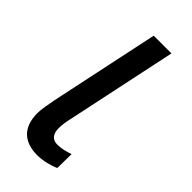

<svg xmlns="http://www.w3.org/2000/svg" viewBox="-183 -577 628 628"><g transform="rotate(45 131.0 -263.0)"><path d="M132 10C158 10 189 2 208 -7L209 -72C188 -65 171 -61 154 -61C129 -61 119 -78 119 -103C119 -118 122 -136 126 -153L207 -536H125L45 -158C40 -131 35 -106 35 -88C35 -20 73 10 132 10Z"/></g></svg>

Font: Noto Sans Display SemiCondensed
Style: Italic
Weight: 400
Width: 4
Italic angle: -12°
Designer: Monotype Design Team
Foundry: Monotype Imaging Inc.
Version: Version 1.900